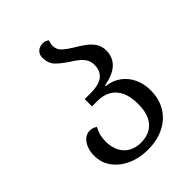

<svg xmlns="http://www.w3.org/2000/svg" viewBox="-224 -882 1005 1005"><g transform="rotate(-45 278.5 -380.0)"><path d="M274 12Q210 12 159.5 -10.5Q109 -33 79.5 -73Q50 -113 50 -167Q50 -194 59 -218.5Q68 -243 85.5 -259Q103 -275 127 -275Q136 -275 146.5 -272Q157 -269 167 -262Q155 -239 150 -219Q145 -199 145 -172Q146 -132 161.5 -102Q177 -72 205.5 -56Q234 -40 272 -40Q313 -40 342.5 -56.5Q372 -73 388.5 -107Q405 -141 405 -195Q405 -248 388.5 -283.5Q372 -319 341 -337.5Q310 -356 267 -356H225V-410H267Q332 -410 360 -433.5Q388 -457 388 -500Q388 -527 376 -545Q364 -563 345 -577.5Q326 -592 305 -605Q274 -625 247.5 -650.5Q221 -676 221 -720Q221 -743 236 -757.5Q251 -772 276 -772Q287 -772 295.5 -768.5Q304 -765 310 -760Q303 -742 303 -726Q303 -697 324.5 -678Q346 -659 374 -642Q400 -627 425.5 -609Q451 -591 468 -567.5Q485 -544 485 -510Q485 -462 453.5 -430.5Q422 -399 351 -385V-380Q398 -375 432 -349.5Q466 -324 484 -285Q502 -246 502 -198Q502 -149 485 -110Q468 -71 437.5 -44Q407 -17 365.5 -2.5Q324 12 274 12Z"/></g></svg>

Font: Noto Serif Georgian
Style: Regular
Weight: 400
Designer: Monotype Design Team, Akaki Razmadze
Foundry: Google LLC
Version: Version 2.002